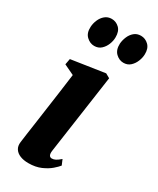

<svg xmlns="http://www.w3.org/2000/svg" viewBox="-204 -851 757 922"><g transform="rotate(30 174.5 -390.0)"><path d="M125.5 10.5Q98.5 10.5 79 2.5Q59.5 -5.5 49.8 -20.8Q40 -36 43 -58.5Q45 -75.5 49.2 -104.5Q53.5 -133.5 59 -172.8Q64.5 -212 71 -258.5Q77.5 -305 84.8 -356.8Q92 -408.5 99 -462.5L42.5 -489.5L48.5 -522L234 -550L258 -536.5L195.5 -99.5Q193 -81.5 197.5 -73.2Q202 -65 212 -65Q222 -65 232.2 -70.2Q242.5 -75.5 258 -89L270.5 -59.5Q262 -48.5 243 -32Q224 -15.5 194.5 -2.5Q165 10.5 125.5 10.5ZM117.5 -635Q94 -635 74.8 -653.2Q55.5 -671.5 57.5 -706Q58.5 -726 66.8 -745.2Q75 -764.5 90.2 -777.2Q105.5 -790 127 -790Q151 -790 169 -772.8Q187 -755.5 186.5 -722Q186.5 -702.5 178.5 -682.5Q170.5 -662.5 155.5 -648.8Q140.5 -635 117.5 -635ZM279.5 -635Q256 -635 237 -653.2Q218 -671.5 219.5 -706.5Q221 -726 229 -745.2Q237 -764.5 252 -777.2Q267 -790 289 -790Q313.5 -790 331.8 -772.2Q350 -754.5 349 -721.5Q348.5 -702 340.2 -682Q332 -662 317 -648.5Q302 -635 279.5 -635Z"/></g></svg>

Font: Merriweather 60pt ExtraBold
Style: Italic
Weight: 800
Italic angle: -7.8°
Version: Version 2.101